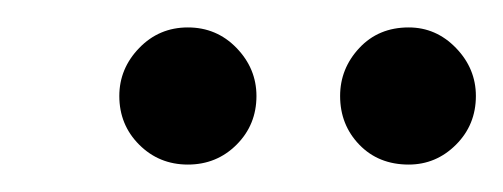

<svg xmlns="http://www.w3.org/2000/svg" viewBox="-20 -695 367 140"><path d="M117 -575Q96 -575 81.5 -589.5Q67 -604 67 -625Q67 -645 81.5 -660Q96 -675 117 -675Q138 -675 152.5 -660Q167 -645 167 -625Q167 -604 152.5 -589.5Q138 -575 117 -575ZM278 -575Q256 -575 242 -589.5Q228 -604 228 -625Q228 -645 242 -660Q256 -675 278 -675Q298 -675 312.5 -660Q327 -645 327 -625Q327 -604 312.5 -589.5Q298 -575 278 -575Z"/></svg>

Font: DM Sans 17pt
Style: Italic
Weight: 400
Italic angle: -10°
Version: Version 4.004;gftools[0.9.30]